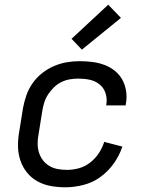

<svg xmlns="http://www.w3.org/2000/svg" viewBox="-20 -788 640 816"><path d="M258 8Q226 8 195.5 2.5Q165 -3 139 -17.5Q113 -32 94.5 -55Q76 -78 66.5 -106.5Q57 -135 56.5 -166.5Q56 -198 62 -230L78 -330Q83 -357 92.5 -384Q102 -411 119 -435Q136 -459 159.5 -477.5Q183 -496 210 -507.5Q237 -519 264.5 -523.5Q292 -528 319 -528Q347 -528 373.5 -524.5Q400 -521 424 -512Q448 -503 468 -487Q488 -471 500 -449Q512 -427 516 -400.5Q520 -374 515 -347L514 -340H431L432 -344Q436 -369 428.5 -392Q421 -415 403 -429.5Q385 -444 361.5 -449Q338 -454 313 -454Q296 -454 277.5 -451Q259 -448 241.5 -439.5Q224 -431 210 -417.5Q196 -404 185 -387.5Q174 -371 168.5 -353.5Q163 -336 160 -318L144 -218Q140 -198 140 -178Q140 -158 145.5 -140Q151 -122 162.5 -107Q174 -92 190 -82.5Q206 -73 225.5 -69.5Q245 -66 265 -66Q290 -66 315.5 -73Q341 -80 363 -97Q385 -114 400 -137Q415 -160 423 -185L500 -165Q488 -128 464 -94Q440 -60 407 -36Q374 -12 334.5 -2Q295 8 258 8ZM328 -577 284 -623 440 -768 494 -712Z"/></svg>

Font: Iosevka Extended
Style: Italic
Weight: 400
Width: 7
Italic angle: -9°
Monospace: yes
Designer: Belleve Invis
Foundry: Belleve Invis
Version: Version 32.5.0; ttfautohint (v1.8.4)